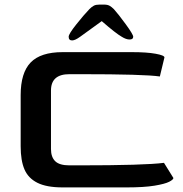

<svg xmlns="http://www.w3.org/2000/svg" viewBox="-20 -816 795 836"><path d="M70 -179V-402Q70 -499 113.5 -544Q157 -589 253 -589H554Q619 -589 657.5 -582Q696 -575 696 -566L676 -483Q608 -493 333 -493H282Q202 -493 202 -422V-167Q202 -132 220.5 -114Q239 -96 282 -96H323Q611 -96 694 -107L735 -41Q735 -34 716.5 -24.5Q698 -15 652.5 -7.5Q607 0 531 0H253Q183 0 143 -20Q103 -40 86.5 -78.5Q70 -117 70 -179ZM369 -776Q380 -787 389 -791.5Q398 -796 413 -796H433Q448 -796 457 -791Q466 -786 476 -776Q495 -755 527.5 -710.5Q560 -666 560 -656Q560 -644 544 -644Q529 -644 510 -656Q485 -670 423 -724L329 -656Q307 -640 294 -640Q279 -640 279 -656Q279 -668 312 -709.5Q345 -751 369 -776Z"/></svg>

Font: Gold
Style: Regular
Weight: 400
Designer: jaiki
Version: Version 1.000